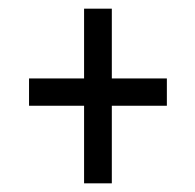

<svg xmlns="http://www.w3.org/2000/svg" viewBox="-20 -423 451 443"><path d="M174 0V-179H47V-242H174V-403H238V-242H365V-179H238V0Z"/></svg>

Font: Junicode Two Beta Condensed Medium
Style: Regular
Weight: 500
Width: 3
Designer: Peter S. Baker
Foundry: Briery Creek Software
Version: Version 1.053; ttfautohint (v1.8.4)